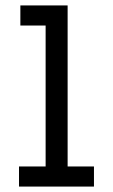

<svg xmlns="http://www.w3.org/2000/svg" viewBox="-20 -687 415 707"><path d="M50 0V-74H148V-593H55V-667H229V-74H326V0Z"/></svg>

Font: Inconsolata Condensed SemiBold
Style: Regular
Weight: 600
Width: 3
Monospace: yes
Designer: Raph Levien, Cyreal, Brenton Simpson
Foundry: Raph Levien, Cyreal, Google
Version: Version 3.100; ttfautohint (v1.8.4.7-5d5b)